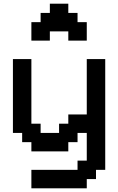

<svg xmlns="http://www.w3.org/2000/svg" viewBox="-20 -820 640 1040"><path d="M150 200H450V150H500V100H550V-500H450V-200H350V-150H300V-100H200V-150H150V-500H50V-100H100V-50H150V0H350V-50H400V-100H450V50H400V100H150ZM150 -600H250V-650H350V-600H450V-700H400V-750H350V-800H250V-750H200V-700H150Z"/></svg>

Font: Matrix Sans Video
Style: Regular
Weight: 400
Designer: Brad Neil
Version: Version 1.100